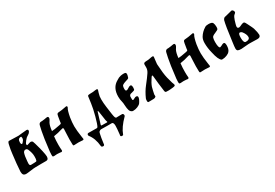

<svg xmlns="http://www.w3.org/2000/svg" viewBox="28 -1110 2857 1996"><g transform="rotate(-30 1456.0 -112.0)"><path d="M80 -375Q95 -375 128.5 -373.5Q162 -372 179 -372Q188 -373 220 -376.5Q252 -380 270 -381Q273 -382 278 -382Q298 -382 298 -368Q298 -360 293 -352Q288 -344 283.5 -340Q279 -336 268.5 -329Q258 -322 256 -321L244 -312Q222 -290 209 -268Q204 -260 204 -255Q204 -242 211 -242Q218 -244 230 -247.5Q242 -251 248 -253Q251 -254 257 -254Q268 -254 278 -244Q285 -229 305 -153Q317 -108 324 -67Q327 -49 327 -39Q326 -20 320.5 -11.5Q315 -3 300 -1H238Q227 -1 201.5 -0.5Q176 0 167 0Q148 0 106.5 6Q65 12 47 12Q28 10 19 -1Q10 -14 10 -38Q15 -126 30 -243Q35 -291 47 -342Q54 -376 68 -376Q69 -376 70 -375ZM157 -305Q157 -280 169 -280Q176 -280 194 -305Q202 -317 202 -330Q202 -334 200 -346Q200 -350 193 -350Q157 -350 157 -305ZM161 -211Q147 -204 142 -192Q130 -158 126 -99Q124 -81 124 -71Q124 -45 140 -45H142Q153 -46 180 -46H181Q198 -46 204 -48Q210 -50 212 -60Q216 -73 216 -95V-109Q216 -145 194 -196Q186 -210 179 -210Q176 -210 171 -211Q166 -212 165 -212Q162 -212 161 -211Z M619 -75Q619 -95 621.5 -141Q624 -187 624 -196Q624 -210 614 -210L590 -204Q556 -192 497 -183Q491 -135 491 -80Q491 -42 494 -16Q494 -2 479 -2Q476 -2 468 -4Q448 -6 436 -6Q436 -6 425 -6Q422 -6 411 -5Q400 -4 395 -4Q380 -4 379 -10Q377 -14 377 -30Q377 -51 379 -66Q398 -231 412 -295Q423 -339 424 -350Q430 -382 456 -382H468Q469 -382 501 -386Q503 -386 514 -388.5Q525 -391 532 -391Q548 -391 548 -374Q548 -367 544.5 -359.5Q541 -352 535 -342.5Q529 -333 528 -332Q511 -302 505 -240Q530 -240 600 -254Q603 -255 608 -256Q613 -257 615 -257.5Q617 -258 619.5 -259.5Q622 -261 623.5 -263Q625 -265 626 -268Q627 -272 626 -275Q632 -319 637 -342Q638 -344 639 -349.5Q640 -355 640.5 -357Q641 -359 642.5 -362.5Q644 -366 645.5 -367.5Q647 -369 649.5 -371Q652 -373 656 -374Q657 -374 704 -379Q759 -389 760 -389Q771 -389 771 -377Q771 -372 768 -368Q753 -346 739 -270Q730 -212 730 -167Q730 -118 743 -34Q743 -30 745 -21Q747 -12 747 -8Q747 3 735 3Q729 3 711.5 1.5Q694 0 685 0Q675 0 658 1Q641 2 632 2Q628 2 626 1.5Q624 1 623 -1Q622 -3 621.5 -4.5Q621 -6 620.5 -9.5Q620 -13 620 -15Q619 -37 619 -75Z M1105 43Q1105 4 1087 0Q1087 0 1022 0Q1022 0 957 -1Q941 0 928 15Q925 19 914 78Q905 130 905 140Q905 163 889 163Q869 163 867 148Q858 52 811 -6Q808 -9 808 -19Q808 -25 812.5 -29.5Q817 -34 824 -34Q924 -34 925 -33Q926 -33 934 -38Q949 -64 971 -145.5Q993 -227 1001 -287L1011 -361Q1012 -374 1023 -376Q1028 -378 1074 -379L1084 -380Q1093 -382 1104.5 -383Q1116 -384 1121 -384H1125Q1137 -382 1132 -367Q1125 -350 1115 -305Q1113 -283 1113 -268Q1113 -227 1120 -175Q1135 -54 1142 -40Q1146 -30 1153 -27Q1168 -28 1200 -28H1226Q1240 -24 1240 -6Q1240 1 1235 6Q1153 88 1127 161Q1126 168 1114 168Q1095 168 1095 155Q1095 153 1097 143Q1105 73 1105 43ZM980 -33Q981 -32 1043 -32Q1051 -32 1051 -36Q1051 -39 1050 -41Q1043 -53 1037 -107Q1027 -182 1023 -182H1022Q1018 -182 1017 -176Q981 -55 977 -46Q976 -44 976 -41Q976 -36 980 -33Z M1440 -114Q1460 -114 1460 -97Q1460 -76 1434 -37Q1423 -22 1396.5 -11Q1370 0 1345 0Q1337 0 1333 -1Q1311 -9 1303.5 -32.5Q1296 -56 1294.5 -91Q1293 -126 1288 -143Q1280 -170 1280 -205Q1280 -314 1360 -358Q1378 -369 1386 -373Q1394 -377 1410.5 -381Q1427 -385 1448 -385Q1465 -385 1471 -380.5Q1477 -376 1477 -363Q1477 -350 1467 -322Q1463 -314 1422 -303Q1382 -290 1379 -275Q1375 -261 1375 -245Q1375 -220 1386 -219Q1393 -217 1404 -223Q1432 -243 1448 -243Q1463 -243 1463 -210Q1463 -201 1461 -189Q1460 -183 1450.5 -178.5Q1441 -174 1426 -171Q1411 -168 1409 -167Q1402 -165 1396 -157.5Q1390 -150 1390 -141V-113Q1390 -108 1390.5 -105Q1391 -102 1393 -100Q1395 -98 1399 -98Q1405 -99 1418 -106.5Q1431 -114 1440 -114Z M1785 0Q1780 1 1769 1Q1764 1 1753.5 0.5Q1743 0 1739 0Q1732 0 1728.5 -5Q1725 -10 1724 -14Q1723 -18 1722 -29Q1710 -114 1704 -183Q1702 -193 1702 -203Q1701 -219 1695 -219Q1689 -219 1678 -201Q1649 -159 1635 -120Q1624 -80 1616 -38Q1616 -35 1616.5 -28Q1617 -21 1616.5 -16.5Q1616 -12 1614 -11Q1603 -2 1592 -1Q1584 -1 1568 -0.5Q1552 0 1544 0H1526Q1516 0 1516 -18Q1516 -37 1520 -46Q1550 -114 1590 -164Q1641 -228 1665 -265Q1684 -294 1684 -322V-346V-356Q1684 -364 1687 -369.5Q1690 -375 1697 -377Q1704 -379 1709.5 -379.5Q1715 -380 1725.5 -380.5Q1736 -381 1741 -381Q1744 -381 1761 -384.5Q1778 -388 1785 -389Q1788 -390 1795 -390Q1808 -390 1808 -379Q1808 -368 1803.5 -341Q1799 -314 1799 -300V-291Q1805 -180 1819 -123Q1826 -95 1838 -53Q1849 -26 1849 -21Q1849 -16 1847.5 -13Q1846 -10 1842 -8.5Q1838 -7 1835 -6Q1832 -5 1826.5 -4.5Q1821 -4 1818 -3Q1788 0 1785 0Z M2137 -75Q2137 -95 2139.5 -141Q2142 -187 2142 -196Q2142 -210 2132 -210L2108 -204Q2074 -192 2015 -183Q2009 -135 2009 -80Q2009 -42 2012 -16Q2012 -2 1997 -2Q1994 -2 1986 -4Q1966 -6 1954 -6Q1954 -6 1943 -6Q1940 -6 1929 -5Q1918 -4 1913 -4Q1898 -4 1897 -10Q1895 -14 1895 -30Q1895 -51 1897 -66Q1916 -231 1930 -295Q1941 -339 1942 -350Q1948 -382 1974 -382H1986Q1987 -382 2019 -386Q2021 -386 2032 -388.5Q2043 -391 2050 -391Q2066 -391 2066 -374Q2066 -367 2062.5 -359.5Q2059 -352 2053 -342.5Q2047 -333 2046 -332Q2029 -302 2023 -240Q2048 -240 2118 -254Q2121 -255 2126 -256Q2131 -257 2133 -257.5Q2135 -258 2137.5 -259.5Q2140 -261 2141.5 -263Q2143 -265 2144 -268Q2145 -272 2144 -275Q2150 -319 2155 -342Q2156 -344 2157 -349.5Q2158 -355 2158.5 -357Q2159 -359 2160.5 -362.5Q2162 -366 2163.5 -367.5Q2165 -369 2167.5 -371Q2170 -373 2174 -374Q2175 -374 2222 -379Q2277 -389 2278 -389Q2289 -389 2289 -377Q2289 -372 2286 -368Q2271 -346 2257 -270Q2248 -212 2248 -167Q2248 -118 2261 -34Q2261 -30 2263 -21Q2265 -12 2265 -8Q2265 3 2253 3Q2247 3 2229.5 1.5Q2212 0 2203 0Q2193 0 2176 1Q2159 2 2150 2Q2146 2 2144 1.5Q2142 1 2141 -1Q2140 -3 2139.5 -4.5Q2139 -6 2138.5 -9.5Q2138 -13 2138 -15Q2137 -37 2137 -75Z M2507 -140Q2524 -140 2524 -104Q2524 -59 2505 -37Q2493 -21 2466 -10.5Q2439 0 2413 0Q2407 0 2404 -1Q2373 -20 2352 -118Q2336 -180 2336 -239Q2336 -280 2352 -307Q2379 -352 2427 -381Q2440 -390 2468 -390Q2510 -390 2519 -373Q2528 -353 2528 -324Q2528 -310 2525 -300Q2523 -291 2484 -275Q2445 -260 2442 -243Q2436 -224 2436 -193Q2436 -120 2456 -120Q2460 -120 2474 -127Q2495 -140 2507 -140Z M2872 -31Q2872 0 2833 0Q2787 -2 2755 -2Q2755 -2 2727 -2Q2712 -2 2682 1.5Q2652 5 2638 5Q2611 5 2598.5 -1Q2586 -7 2585 -27Q2585 -50 2593 -104Q2617 -293 2632 -345Q2639 -359 2646 -364.5Q2653 -370 2669 -372Q2683 -374 2708.5 -382Q2734 -390 2747 -392Q2756 -392 2763.5 -382.5Q2771 -373 2771 -363Q2771 -357 2767.5 -352.5Q2764 -348 2757.5 -343Q2751 -338 2749 -336Q2747 -335 2739 -320Q2725 -290 2715 -250Q2709 -230 2709 -219Q2709 -200 2729 -200Q2734 -200 2744 -204Q2778 -221 2790 -221Q2793 -221 2799 -219Q2802 -218 2805.5 -213.5Q2809 -209 2811.5 -204Q2814 -199 2817.5 -192.5Q2821 -186 2822 -184Q2853 -123 2856 -112Q2872 -57 2872 -31ZM2735 -136Q2723 -151 2707 -151Q2689 -151 2689 -98Q2689 -38 2713 -36H2718Q2763 -36 2763 -68Q2763 -99 2735 -136Z"/></g></svg>

Font: Fedorovsk Unicode
Style: Medium
Weight: 500
Designer: Aleksandr Andreev and Nikita Simmons
Version: Version 3.2